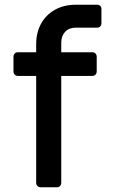

<svg xmlns="http://www.w3.org/2000/svg" viewBox="-20 -792 477 812"><path d="M152 0Q144 0 138.5 -5.5Q133 -11 133 -19V-471H55Q47 -471 42 -476.5Q37 -482 37 -490V-552Q37 -560 42 -565.5Q47 -571 55 -571H133V-605Q133 -654 153.5 -691.5Q174 -729 212 -750.5Q250 -772 301 -772H391Q399 -772 404 -767Q409 -762 409 -754V-694Q409 -686 404 -680.5Q399 -675 391 -675H300Q272 -675 255.5 -657.5Q239 -640 239 -611V-571H371Q379 -571 384 -565.5Q389 -560 389 -552V-490Q389 -482 384 -476.5Q379 -471 371 -471H239V-19Q239 -11 234 -5.5Q229 0 221 0Z"/></svg>

Font: Miriam Libre SemiBold
Style: Regular
Weight: 600
Version: Version 2.000